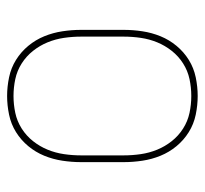

<svg xmlns="http://www.w3.org/2000/svg" viewBox="-38 -530 576 540"><g transform="rotate(90 250.0 -260.0)"><path d="M250 8Q224 8 197.5 2.5Q171 -3 148.5 -17Q126 -31 109 -51.5Q92 -72 82 -96.5Q72 -121 68 -147.5Q64 -174 64 -200V-320Q64 -346 68 -372.5Q72 -399 82 -423.5Q92 -448 109 -468.5Q126 -489 148.5 -503Q171 -517 197.5 -522.5Q224 -528 250 -528Q276 -528 302.5 -522.5Q329 -517 351.5 -503Q374 -489 391 -468.5Q408 -448 418 -423.5Q428 -399 432 -372.5Q436 -346 436 -320V-200Q436 -174 432 -147.5Q428 -121 418 -96.5Q408 -72 391 -51.5Q374 -31 351.5 -17Q329 -3 302.5 2.5Q276 8 250 8ZM250 -10Q274 -10 297.5 -15Q321 -20 341.5 -33Q362 -46 377 -65Q392 -84 401 -106Q410 -128 413.5 -152Q417 -176 417 -200V-320Q417 -344 413.5 -368Q410 -392 401 -414Q392 -436 377 -455Q362 -474 341.5 -487Q321 -500 297.5 -505Q274 -510 250 -510Q226 -510 202.5 -505Q179 -500 158.5 -487Q138 -474 123 -455Q108 -436 99 -414Q90 -392 86.5 -368Q83 -344 83 -320V-200Q83 -176 86.5 -152Q90 -128 99 -106Q108 -84 123 -65Q138 -46 158.5 -33Q179 -20 202.5 -15Q226 -10 250 -10Z"/></g></svg>

Font: Iosevka SS18 Thin
Style: Regular
Weight: 100
Monospace: yes
Designer: Belleve Invis
Foundry: Belleve Invis
Version: Version 25.1.1; ttfautohint (v1.8.4)